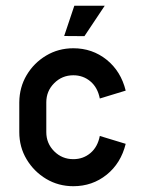

<svg xmlns="http://www.w3.org/2000/svg" viewBox="-20 -641 509 666"><path d="M326.2 -169.4 416 -142.1Q399.4 -74.7 349.9 -34.9Q300.3 4.9 234.4 4.9Q182.6 4.9 140.1 -20.5Q97.7 -45.9 72.3 -88.4Q46.9 -130.9 46.9 -182.6V-286.1Q47.4 -338.4 72.5 -380.6Q97.7 -422.9 140.1 -448.2Q182.6 -473.6 234.4 -473.6Q300.3 -473.6 349.9 -433.8Q399.4 -394 416 -326.7L326.2 -299.3Q318.8 -337.4 293.7 -358.6Q268.6 -379.9 234.4 -379.9Q195.3 -379.9 168 -352.5Q140.6 -325.2 140.6 -286.1V-182.6Q140.6 -143.6 168 -116.2Q195.3 -88.9 234.4 -88.9Q268.6 -88.9 293.7 -110.1Q318.8 -131.3 326.2 -169.4ZM237.8 -621.1H343.3L272.9 -515.6L202.6 -516.1Z"/></svg>

Font: Lambda
Style: Regular
Weight: 400
Designer: GGBotNet
Version: 0.22